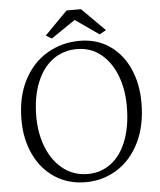

<svg xmlns="http://www.w3.org/2000/svg" viewBox="-62 -991 879 1058"><g transform="rotate(-5 378.0 -462.0)"><path d="M553 -811 516 -791 386 -882 252 -791 220 -810 346 -938H426ZM713 -396Q713 -269 667 -176Q621 -83 542.5 -34.5Q464 14 370 14Q274 14 200.5 -33.5Q127 -81 86.5 -166Q46 -251 46 -358Q46 -486 94 -578Q142 -670 223.5 -717.5Q305 -765 403 -765Q496 -765 566.5 -717.5Q637 -670 675 -586Q713 -502 713 -396ZM129 -368Q129 -275 160 -198Q191 -121 249 -75.5Q307 -30 385 -30Q458 -30 514 -72.5Q570 -115 600.5 -195Q631 -275 631 -385Q631 -476 602 -552.5Q573 -629 517 -675Q461 -721 383 -721Q309 -721 251.5 -679.5Q194 -638 161.5 -558Q129 -478 129 -368Z"/></g></svg>

Font: Martel Light
Style: Regular
Weight: 300
Designer: Dan Reynolds
Foundry: Dan Reynolds
Version: Version 1.001; ttfautohint (v1.1) -l 5 -r 5 -G 72 -x 0 -D la